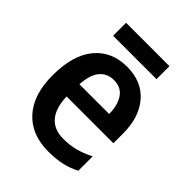

<svg xmlns="http://www.w3.org/2000/svg" viewBox="-201 -810 932 932"><g transform="rotate(45 264.5 -344.5)"><path d="M272 -552Q373 -552 430 -486Q487 -420 487 -308V-242H166Q168 -165 202 -125Q236 -85 299 -85Q345 -85 382.5 -95Q420 -105 461 -126V-27Q424 -8 384 1Q344 10 292 10Q176 10 110.5 -62Q45 -134 45 -267Q45 -406 106 -479Q167 -552 272 -552ZM272 -461Q227 -461 199.5 -428.5Q172 -396 168 -328H372Q372 -386 347.5 -423.5Q323 -461 272 -461ZM415 -699V-610H117V-699Z"/></g></svg>

Font: Noto Sans Sinhala SemiCondensed SemiBold
Style: Regular
Weight: 600
Width: 4
Designer: Jelle Bosma - Monotype Design Team
Foundry: Monotype Imaging Inc.
Version: Version 2.006; ttfautohint (v1.8.4.7-5d5b)